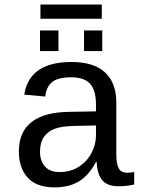

<svg xmlns="http://www.w3.org/2000/svg" viewBox="-20 -809 640 839"><path d="M537.6 -54.2Q550.3 -54.2 566.4 -57.6V-2.9Q533.2 4.9 498.5 4.9Q449.7 4.9 427.5 -20.8Q405.3 -46.4 402.3 -101.1H399.4Q367.7 -42 324.5 -16.1Q281.2 9.8 217.8 9.8Q140.6 9.8 101.6 -32.2Q62.5 -74.2 62.5 -147.5Q62.5 -317.9 284.2 -320.3L399.4 -322.3V-351.1Q399.4 -415 373.5 -443.1Q347.7 -471.2 291 -471.2Q233.4 -471.2 208 -450.7Q182.6 -430.2 177.7 -387.2L85.9 -395.5Q108.4 -538.1 292.5 -538.1Q390.1 -538.1 439.2 -492.4Q488.3 -446.8 488.3 -360.4V-132.8Q488.3 -93.8 498.5 -74Q508.8 -54.2 537.6 -54.2ZM240.2 -57.1Q287.1 -57.1 323.2 -79.6Q359.4 -102.1 379.4 -139.6Q399.4 -177.2 399.4 -217.3V-260.7L306.6 -258.8Q249 -257.8 218.8 -246.1Q188.5 -234.4 171.6 -210.2Q154.8 -186 154.8 -146Q154.8 -106 176.5 -81.5Q198.2 -57.1 240.2 -57.1ZM347.2 -585.9V-675.8H426.8V-585.9ZM154.8 -585.9V-675.8H235.4V-585.9ZM424.8 -727.1H156.7V-789.1H424.8Z"/></svg>

Font: Courier New
Style: Regular
Weight: 400
Designer: Steve Matteson
Foundry: Ascender Corporation
Version: Version 2.00.3